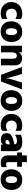

<svg xmlns="http://www.w3.org/2000/svg" viewBox="2396 -3160 809 5640"><g transform="rotate(90 2800.0 -340.5)"><path d="M382.8 -589.8Q473.6 -589.8 538.1 -554.7V-389.6Q472.7 -430.7 398.9 -430.7Q325.2 -430.7 281.7 -391.6Q238.3 -352.5 237.3 -271.5Q242.2 -194.3 283.2 -153.8Q324.2 -113.3 396.5 -113.3Q468.8 -113.3 538.1 -156.2V3.9Q462.9 43 365.2 43Q224.6 43 132.3 -43.9Q40 -130.9 41 -271Q42 -411.1 131.8 -500.5Q221.7 -589.8 382.8 -589.8Z M684.6 -43Q606.4 -129.9 606.4 -269Q606.4 -408.2 690.9 -499Q775.4 -589.8 917.5 -589.8Q1059.6 -589.8 1137.2 -502Q1214.8 -414.1 1214.8 -274.9Q1214.8 -135.7 1134.3 -45.9Q1053.7 43.9 908.2 43.9Q762.7 43.9 684.6 -43ZM913.1 -104.5Q1011.7 -104.5 1011.7 -272Q1011.7 -439.5 912.1 -439.5Q859.4 -439.5 834.5 -393.6Q809.6 -347.7 809.6 -272.9Q809.6 -198.2 835 -151.4Q860.4 -104.5 913.1 -104.5Z M1323.2 35.2V-581.1H1517.6V-489.3Q1568.4 -585.9 1693.4 -585.9Q1793 -585.9 1846.7 -529.3Q1900.4 -472.7 1900.4 -359.4V35.2H1705.1V-325.2Q1705.1 -431.6 1617.2 -431.6Q1574.2 -431.6 1545.9 -396Q1517.6 -360.4 1517.6 -288.1V35.2Z M1948.2 -581.1H2153.3L2231.4 -318.4Q2260.7 -220.7 2273.4 -140.6L2277.3 -116.2Q2288.1 -202.1 2323.2 -318.4L2405.3 -581.1H2605.5L2374 35.2H2178.7Z M2707 -43Q2628.9 -129.9 2628.9 -269Q2628.9 -408.2 2713.4 -499Q2797.9 -589.8 2939.9 -589.8Q3082 -589.8 3159.7 -502Q3237.3 -414.1 3237.3 -274.9Q3237.3 -135.7 3156.7 -45.9Q3076.2 43.9 2930.7 43.9Q2785.2 43.9 2707 -43ZM2935.5 -104.5Q3034.2 -104.5 3034.2 -272Q3034.2 -439.5 2934.6 -439.5Q2881.8 -439.5 2856.9 -393.6Q2832 -347.7 2832 -272.9Q2832 -198.2 2857.4 -151.4Q2882.8 -104.5 2935.5 -104.5Z M3668 -589.8Q3758.8 -589.8 3823.2 -554.7V-389.6Q3757.8 -430.7 3684.1 -430.7Q3610.4 -430.7 3566.9 -391.6Q3523.4 -352.5 3522.5 -271.5Q3527.3 -194.3 3568.4 -153.8Q3609.4 -113.3 3681.6 -113.3Q3753.9 -113.3 3823.2 -156.2V3.9Q3748 43 3650.4 43Q3509.8 43 3417.5 -43.9Q3325.2 -130.9 3326.2 -271Q3327.1 -411.1 3417 -500.5Q3506.8 -589.8 3668 -589.8Z M4148.4 -342.8 4219.7 -358.4V-373Q4219.7 -434.6 4121.1 -434.6Q4022.5 -434.6 3937.5 -377V-550.8Q4015.6 -590.8 4151.4 -590.8Q4287.1 -590.8 4353.5 -535.6Q4419.9 -480.5 4419.9 -361.3V35.2H4228.5V-30.3Q4208 2.9 4175.3 20.5Q4142.6 38.1 4084 38.1Q3991.2 38.1 3940.9 -6.8Q3890.6 -51.8 3890.6 -134.3Q3890.6 -216.8 3946.3 -261.7Q4002 -306.6 4148.4 -342.8ZM4093.8 -144.5Q4093.8 -97.7 4148.4 -97.7Q4219.7 -97.7 4219.7 -173.8V-227.5L4174.8 -215.8Q4172.9 -214.8 4164.1 -212.9Q4093.8 -194.3 4093.8 -144.5Z M4460 -439.5V-581.1H4545.9V-724.6H4742.2V-581.1H4878.9V-439.5H4742.2V-173.8Q4742.2 -113.3 4814.5 -113.3Q4848.6 -113.3 4890.6 -137.7V20.5Q4835.9 41 4756.8 41Q4653.3 41 4599.6 -13.7Q4545.9 -68.4 4545.9 -173.8V-439.5Z M5031.2 -43Q4953.1 -129.9 4953.1 -269Q4953.1 -408.2 5037.6 -499Q5122.1 -589.8 5264.2 -589.8Q5406.2 -589.8 5483.9 -502Q5561.5 -414.1 5561.5 -274.9Q5561.5 -135.7 5481 -45.9Q5400.4 43.9 5254.9 43.9Q5109.4 43.9 5031.2 -43ZM5259.8 -104.5Q5358.4 -104.5 5358.4 -272Q5358.4 -439.5 5258.8 -439.5Q5206.1 -439.5 5181.2 -393.6Q5156.2 -347.7 5156.2 -272.9Q5156.2 -198.2 5181.6 -151.4Q5207 -104.5 5259.8 -104.5Z"/></g></svg>

Font: GenEi M Gothic v2 Black
Style: Regular
Weight: 900
Version: Version 2.0